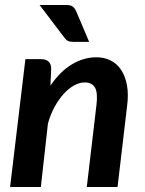

<svg xmlns="http://www.w3.org/2000/svg" viewBox="-20 -751 581 771"><path d="M182.5 -407Q221.5 -464.5 269 -492.8Q316.5 -521 367 -521Q399 -521 424.5 -508Q450 -495 466.5 -470.2Q483 -445.5 489.8 -409.2Q496.5 -373 490.5 -326.5L452 0H328.5L367 -326.5Q373.5 -376.5 362 -398.2Q350.5 -420 320 -420Q299.5 -420 278 -408.2Q256.5 -396.5 236.5 -374.8Q216.5 -353 199.8 -322.8Q183 -292.5 172.5 -255L144 0H20.5L82 -513.5H144.5Q164 -513.5 174.8 -504Q185.5 -494.5 185.5 -473.5ZM246 -731Q264 -731 272.5 -724.2Q281 -717.5 286.5 -704.5L338 -583H273.5Q260.5 -583 252.8 -586.8Q245 -590.5 238 -600.5L139 -731Z"/></svg>

Font: Lato 2
Style: Bold Italic
Weight: 700
Italic angle: -7°
Designer: Lukasz Dziedzic with Adam Twardoch and Botio Nikoltchev
Foundry: tyPoland Lukasz Dziedzic
Version: Version 2.015; 2015-08-06; http://www.latofonts.com/